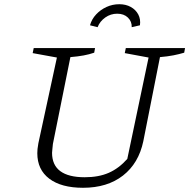

<svg xmlns="http://www.w3.org/2000/svg" viewBox="-20 -882 898 911"><path d="M374 9Q271 9 214 -34Q157 -77 157 -155Q157 -164 158 -175Q159 -186 162 -202L250 -609L135 -630L140 -654H431L427 -632Q404 -624 377 -619Q350 -614 314 -611L231 -199Q230 -185 228.5 -174.5Q227 -164 227 -157Q227 -99 266 -70Q305 -41 382 -41Q448 -41 496 -62Q544 -83 584 -128L685 -609L572 -630L577 -654H858L854 -632Q831 -625 803 -619.5Q775 -614 739 -611L660 -212Q638 -107 563.5 -49Q489 9 374 9ZM546 -862Q577 -862 600.5 -849Q624 -836 636 -813.5Q648 -791 644 -762L605 -753Q606 -780 587 -798.5Q568 -817 536 -817Q505 -817 479.5 -799Q454 -781 443 -753L407 -762Q415 -791 436 -813.5Q457 -836 485.5 -849Q514 -862 546 -862Z"/></svg>

Font: Piazzolla 8pt ExtraLight
Style: Italic
Weight: 250
Italic angle: -11.3°
Designer: Juan Pablo del Peral
Foundry: Huerta Tipografica
Version: Version 2.001